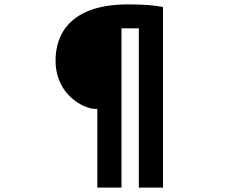

<svg xmlns="http://www.w3.org/2000/svg" viewBox="-20 -799 1040 874"><path d="M416 -303H423V55H533V-670H612V55H722V-767C686 -775 632 -779 563 -779C298 -779 230 -641 233 -516C237 -365 362 -303 416 -303Z"/></svg>

Font: Noto Sans KR Black
Style: Regular
Weight: 900
Designer: Ryoko NISHIZUKA 西塚涼子 (kana, bopomofo & ideographs); Paul D. Hunt (Latin, Greek & Cyrillic); Sandoll Communications 산돌커뮤니
Foundry: Adobe
Version: Version 2.004;hotconv 1.0.118;makeotfexe 2.5.65603